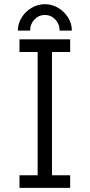

<svg xmlns="http://www.w3.org/2000/svg" viewBox="-20 -914 436 934"><path d="M74.7 -722.7H321.3V-661.1H232.9V-61.5H321.3V0H74.7V-61.5H163.1V-661.1H74.7ZM198.2 -893.6Q233.4 -893.6 263.2 -875.7Q293 -857.9 311.3 -828.6Q329.6 -799.3 329.6 -765.1H270Q270 -796.9 249 -819.1Q228 -841.3 198.2 -841.3Q168.9 -841.3 147.7 -819.1Q126.5 -796.9 126.5 -765.1H66.9Q66.9 -799.3 85.2 -828.6Q103.5 -857.9 133.3 -875.7Q163.1 -893.6 198.2 -893.6Z"/></svg>

Font: Giphurs Light
Style: Regular
Weight: 300
Version: Version 0.920; ttfautohint (v1.8.4.7-5d5b)